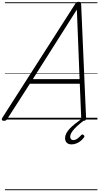

<svg xmlns="http://www.w3.org/2000/svg" viewBox="-54 -1308 1086 2101"><path d="M-11 14Q-27 14 -32.5 5Q-38 -4 -28 -20L770 -1267Q778 -1279 785.5 -1283.5Q793 -1288 807 -1288Q820 -1288 826.5 -1282.5Q833 -1277 834 -1261L888 -14Q888 0 882 7Q876 14 860 14Q846 14 841 8.5Q836 3 835 -10L819 -392H273L27 -9Q18 5 10.5 9.5Q3 14 -11 14ZM305 -442H817L787 -1203ZM728 272Q695 272 676.5 253.5Q658 235 658 203Q658 178 671 152Q684 126 708.5 100Q733 74 767.5 46.5Q802 19 844 -11L885 -8V-4Q849 21 818 47Q787 73 763.5 98Q740 123 727 145.5Q714 168 714 187Q714 204 722.5 214.5Q731 225 747 225Q769 225 790 211Q811 197 835 170Q840 164 847.5 163.5Q855 163 862 171Q869 176 869.5 182.5Q870 189 864 197Q848 219 825.5 236.5Q803 254 778 263Q753 272 728 272ZM0 763H1012V773H0ZM0 -20H1012V0H0ZM0 -505H1012V-500H0ZM0 -1283H1012V-1273H0Z"/></svg>

Font: Playwrite NL Guides
Style: Regular
Weight: 400
Designer: Veronika Burian, José Scaglione
Foundry: TypeTogether
Version: Version 1.003